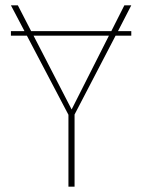

<svg xmlns="http://www.w3.org/2000/svg" viewBox="-20 -701 534 721"><path d="M473 -681 423 -584H473V-567H414L260 -271V0H237V-270L81 -567H21V-584H72L21 -681H47L97 -584H398L447 -681ZM249 -290 389 -567H106Z"/></svg>

Font: FiraGO Thin
Style: Regular
Weight: 100
Designer: bBox Type
Foundry: bBox Type GmbH
Version: Version 1.001;PS 001.001;hotconv 1.0.88;makeotf.lib2.5.64775